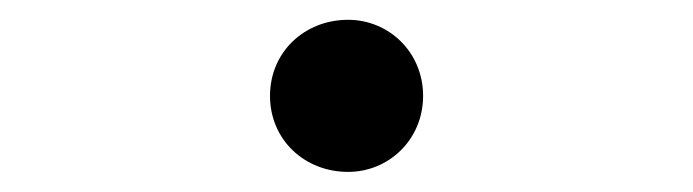

<svg xmlns="http://www.w3.org/2000/svg" viewBox="-20 -424 693 192"><path d="M328.1 -252.1C368.8 -252.1 403.1 -284.4 403.1 -328.1C403.1 -371.9 368.8 -404.2 328.1 -404.2C284.4 -404.2 250 -371.9 250 -328.1C250 -284.4 284.4 -252.1 328.1 -252.1Z"/></svg>

Font: Manrope3 Bold
Style: Regular
Weight: 700
Designer: Mikhail Sharanda
Foundry: Mikhail Sharanda
Version: Version 3.000;PS 003.000;hotconv 1.0.88;makeotf.lib2.5.64775